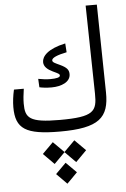

<svg xmlns="http://www.w3.org/2000/svg" viewBox="-64 -738 714 1084"><g transform="rotate(-5 293.0 -196.5)"><path d="M257.8 2.4C479 2.4 537.6 -51.8 535.2 -195.8L526.9 -693.4H463.4L472.7 -194.3C474.6 -92.8 455.1 -63 262.2 -63C89.4 -63 66.9 -91.3 66.9 -172.4C66.9 -195.8 69.8 -224.6 74.7 -256.3H19C11.2 -223.1 6.8 -187 6.8 -157.7C6.8 -34.7 63 2.4 257.8 2.4ZM231.9 -250C287.6 -250 339.4 -271.5 339.4 -315.9C339.4 -339.4 329.1 -354 290.5 -372.1C264.6 -384.3 248.5 -390.1 248.5 -401.4C248.5 -416.5 279.8 -429.7 333.5 -440.4L330.1 -490.7C228 -468.8 196.3 -428.2 196.3 -396.5C196.3 -370.6 217.3 -353 246.1 -339.4C277.3 -324.7 284.2 -321.8 284.2 -313C284.2 -301.8 262.2 -297.4 229 -297.4C205.6 -297.4 186 -300.3 160.6 -304.7L163.1 -256.8C180.7 -252.9 203.1 -250 231.9 -250ZM333.5 58.6 272.5 119.6 211.4 58.6 149.9 120.1 211.4 182.1 272.5 120.6 333.5 182.1 395 120.1ZM273.4 180.7 214.4 239.7 273.4 299.3 332.5 239.7Z"/></g></svg>

Font: Cascadia Mono NF Light
Style: Regular
Weight: 300
Monospace: yes
Designer: Aaron Bell
Foundry: Saja Typeworks
Version: Version 2404.023